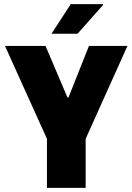

<svg xmlns="http://www.w3.org/2000/svg" viewBox="-20 -908 640 928"><path d="M207 0V-237L4 -686H200L306 -437H311L410 -686H596L394 -237V0ZM229 -745 322 -888H477L479 -885L355 -745Z"/></svg>

Font: Chivo Mono ExtraBold
Style: Regular
Weight: 800
Monospace: yes
Designer: Hector Gatti
Foundry: Omnibus-Type
Version: Version 1.008